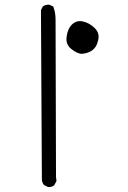

<svg xmlns="http://www.w3.org/2000/svg" viewBox="-20 -799 540 810"><path d="M394.5 -630.9Q396 -638.7 396 -645Q396 -664.6 378.9 -681.2Q356.4 -703.1 329.1 -708.5Q323.2 -710 317.4 -710Q297.9 -710 282.7 -694.8Q265.6 -677.7 261.2 -645Q260.3 -639.6 260.3 -634.8Q260.3 -608.9 279.8 -593.3Q303.7 -573.7 323.2 -571.8Q365.7 -574.7 383.8 -602.5Q391.1 -614.7 394.5 -630.9ZM185.5 -9.8Q199.2 -9.8 208.5 -17.1L218.3 -35.2L216.3 -52.2L214.4 -716.8Q214.4 -746.6 204.6 -771.5L189 -778.8Q187 -779.3 185.5 -779.3Q171.4 -779.3 160.6 -772L152.8 -755.9L156.7 -39.6Q158.2 -27.3 165.5 -18.6L182.1 -10.3Q184.1 -9.8 185.5 -9.8Z"/></svg>

Font: NaikaiFont
Style: Light
Weight: 300
Version: Version 1.89